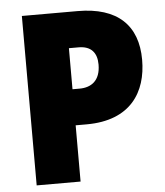

<svg xmlns="http://www.w3.org/2000/svg" viewBox="-52 -760 694 806"><g transform="rotate(-5 295.5 -357.0)"><path d="M305 -714H70V0H255V-237H301C488 -237 557 -352 557 -487C557 -632 473 -714 305 -714ZM296 -562C348 -562 373 -533 373 -483C373 -414 333 -389 285 -389H255V-562Z"/></g></svg>

Font: Noto Sans Sinhala SemiCondensed Black
Style: Regular
Weight: 900
Width: 4
Designer: Jelle Bosma - Monotype Design Team
Foundry: Monotype Imaging Inc.
Version: Version 2.006